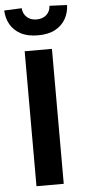

<svg xmlns="http://www.w3.org/2000/svg" viewBox="-81 -934 439 968"><g transform="rotate(-5 138.0 -450.0)"><path d="M63.4 0V-683H201.4V0ZM137.3 -757.1Q84.6 -757.1 49.9 -776.1Q15.2 -795 -2.5 -826.7Q-20.2 -858.4 -21.4 -896.6L67.4 -900.4Q69.4 -872.2 88.3 -854.8Q107.3 -837.5 137.3 -837.5Q168.4 -837.5 187.5 -854.8Q206.6 -872.2 207.9 -900.4L296.7 -896.6Q295.5 -858.4 277.8 -826.7Q260.1 -795 225.6 -776.1Q191.1 -757.1 137.3 -757.1Z"/></g></svg>

Font: Cairo
Style: Regular
Weight: 400
Designer: Mohamed Gaber, Accademia di Belle Arti di Urbino
Foundry: Kief Type Foundry, Accademia di Belle Arti di Urbino
Version: Version 3.120